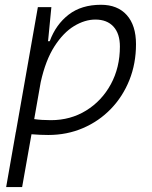

<svg xmlns="http://www.w3.org/2000/svg" viewBox="-20 -547 626 792"><path d="M71.3 224.6H5.4L44.9 -0.5Q44.9 -0.5 44.4 -0.5L45.4 -2L136.2 -517.6H191.9L178.7 -381.8L177.7 -377H185.1Q210.4 -445.8 263.2 -486.6Q315.9 -527.3 396.5 -527.3Q464.8 -527.3 502.9 -484.9Q541 -442.4 541 -364.7Q541 -284.7 513.7 -216.6Q486.3 -148.4 437.3 -97.7Q388.2 -46.9 322.3 -18.6Q256.3 9.8 179.2 9.8Q146 9.8 109.9 6.8ZM121.1 -55.7Q151.4 -51.3 189.9 -51.3Q271 -51.3 335.4 -91.1Q399.9 -130.9 437.3 -199.7Q474.6 -268.6 474.6 -355Q474.6 -408.2 448 -437.3Q421.4 -466.3 373.5 -466.3Q330.1 -466.3 285.6 -439.5Q241.2 -412.6 204.6 -355.7Q168 -298.8 147.9 -208Z"/></svg>

Font: Cascadia Code Light
Style: Italic
Weight: 300
Italic angle: -10°
Monospace: yes
Designer: Aaron Bell
Foundry: Saja Typeworks
Version: Version 2404.023; ttfautohint (v1.8.4)